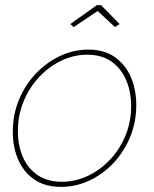

<svg xmlns="http://www.w3.org/2000/svg" viewBox="-20 -721 601 751"><path d="M219 10Q156 10 114 -19Q72 -48 51 -97Q30 -146 30 -205Q30 -273 54.5 -331.5Q79 -390 121 -434Q163 -478 216 -502.5Q269 -527 325 -527Q388 -527 429.5 -497.5Q471 -468 492 -419Q513 -370 513 -310Q513 -243 489 -185Q465 -127 423.5 -83Q382 -39 329 -14.5Q276 10 219 10ZM222 -10Q274 -10 322.5 -32.5Q371 -55 409.5 -95.5Q448 -136 470.5 -190Q493 -244 493 -306Q493 -361 474 -406.5Q455 -452 417 -479.5Q379 -507 321 -507Q269 -507 220.5 -484Q172 -461 133.5 -420Q95 -379 72.5 -325Q50 -271 50 -208Q50 -153 69 -108Q88 -63 126.5 -36.5Q165 -10 222 -10ZM255 -627 359 -701H375L448 -627L430 -615L362 -678L268 -615Z"/></svg>

Font: Raleway Thin
Style: Italic
Weight: 100
Italic angle: -12°
Designer: Matt McInerney, Pablo Impallari, Rodrigo Fuenzalida
Foundry: Matt McInerney, Pablo Impallari, Rodrigo Fuenzalida
Version: Version 4.026